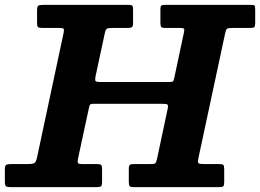

<svg xmlns="http://www.w3.org/2000/svg" viewBox="-65 -770 1070 790"><path d="M-45 -22.5Q-45 -7.5 -40.5 -3.8Q-36 0 -21 0H331.5Q346 0 350.5 -3.5Q355 -7 355 -22V-72.5Q355 -87 351.5 -91Q348 -95 333.5 -95H273.5Q257 -95 255.2 -100Q253.5 -105 256 -117.5L300 -321.5Q302.5 -334.5 305 -338.8Q307.5 -343 324 -343H601.5Q621 -343 624.5 -339.2Q628 -335.5 624.5 -320.5L581.5 -118Q578 -103 575 -99Q572 -95 553 -95H486.5Q474.5 -95 469.8 -92Q465 -89 465 -76V-21Q465 -7.5 468.8 -3.8Q472.5 0 485.5 0H836.5Q850 0 853.8 -3.8Q857.5 -7.5 857.5 -21V-73.5Q857.5 -88 853.8 -91.5Q850 -95 836 -95H774.5Q754 -95 751 -99.5Q748 -104 751.5 -120L861.5 -633.5Q864.5 -648 869 -651.5Q873.5 -655 891 -655H964.5Q978 -655 981.5 -658.8Q985 -662.5 985 -676.5V-731Q985 -745.5 981.5 -747.8Q978 -750 963.5 -750H613.5Q602.5 -750 598.8 -746.8Q595 -743.5 595 -732.5V-677Q595 -663 598.5 -659Q602 -655 616 -655H675.5Q690 -655 692.2 -651Q694.5 -647 691.5 -635L652.5 -451.5Q650 -439.5 647.5 -436Q645 -432.5 629.5 -432.5H347.5Q330 -432.5 327.8 -437.2Q325.5 -442 328 -455.5L366 -632.5Q369 -647 373.5 -651Q378 -655 395.5 -655H459.5Q474 -655 478.2 -658.5Q482.5 -662 482.5 -676.5V-729.5Q482.5 -742 479.8 -746Q477 -750 464.5 -750H112Q96 -750 91.8 -746Q87.5 -742 87.5 -725.5V-675.5Q87.5 -661 92 -658Q96.5 -655 110.5 -655H178.5Q193.5 -655 196.5 -651.8Q199.5 -648.5 197 -636L87.5 -122.5Q83.5 -104 77 -99.5Q70.5 -95 48 -95H-19.5Q-34.5 -95 -39.8 -91.5Q-45 -88 -45 -72Z"/></svg>

Font: Besley
Style: Bold Italic
Weight: 700
Italic angle: -13°
Designer: Owen Earl
Foundry: indestructible type*
Version: Version 2.001